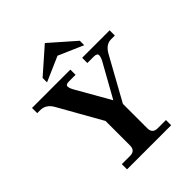

<svg xmlns="http://www.w3.org/2000/svg" viewBox="-265 -1124 1271 1271"><g transform="rotate(-45 371.0 -488.0)"><path d="M585.9 0H172.9V-48.8H250Q298.8 -48.8 298.8 -97.7V-327.1L127.4 -630.4Q96.7 -683.6 43.5 -683.6H15.6V-732.4H374.5V-683.6H312.5Q282.2 -683.6 282.2 -666Q282.2 -650.4 297.4 -623.5L432.1 -387.7L562 -620.6Q576.7 -647.9 576.7 -664.6Q576.7 -683.6 544.9 -683.6H484.9V-732.4H742.2V-683.6H706.1Q658.7 -683.6 627.4 -628.4L460 -325.7V-97.7Q460 -48.8 508.8 -48.8H585.9ZM553.7 -781.7 379.4 -857.4 205.6 -781.7V-823.2L379.4 -976.1L553.7 -823.2Z"/></g></svg>

Font: Munson
Style: Bold
Weight: 700
Designer: Paul James MIller
Foundry: High-Logic / Made with FontCreator
Version: Version 2.10;May 5, 2019;FontCreator 11.5.0.2430 64-bit